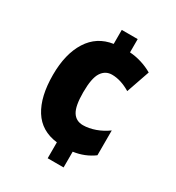

<svg xmlns="http://www.w3.org/2000/svg" viewBox="-176 -833 874 951"><g transform="rotate(30 261.0 -357.0)"><path d="M332 -648Q365 -646 399 -635.5Q433 -625 462 -608L416 -475Q361 -508 311 -508Q273 -508 251.5 -475Q230 -442 230 -361Q230 -283 250 -251Q270 -219 310 -219Q343 -219 379.5 -232Q416 -245 447 -268V-126Q397 -89 332 -80V10H241V-81Q148 -92 102.5 -164.5Q57 -237 57 -361Q57 -481 104.5 -556Q152 -631 241 -644V-724H332Z"/></g></svg>

Font: Noto Sans Lao Condensed Black
Style: Regular
Weight: 900
Width: 3
Designer: Monotype Design Team
Foundry: Monotype Imaging Inc.
Version: Version 2.003; ttfautohint (v1.8.4.7-5d5b)